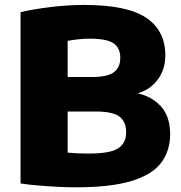

<svg xmlns="http://www.w3.org/2000/svg" viewBox="-20 -770 754 799"><path d="M294 9.5Q261.5 9.5 221.2 7.5Q181 5.5 140 2Q99 -1.5 65.5 -6.5V-719.5Q121.5 -732.5 193.2 -741Q265 -749.5 329.5 -749.5Q509 -749.5 588.5 -696Q668 -642.5 668 -539Q668 -481.5 636.8 -439.2Q605.5 -397 553 -381.5Q612.5 -368.5 650.2 -326.8Q688 -285 688 -211.5Q688 -142.5 651 -93Q614 -43.5 527.8 -17Q441.5 9.5 294 9.5ZM354 -609Q329 -609 305.8 -606.5Q282.5 -604 261.5 -600V-449.5H362Q427.5 -449.5 454 -469.5Q480.5 -489.5 480.5 -529.5Q480.5 -570.5 452.5 -589.8Q424.5 -609 354 -609ZM349 -131Q440 -131 472.5 -153.2Q505 -175.5 505 -219Q505 -264 476.8 -285Q448.5 -306 379 -306H261.5V-135Q286 -132.5 306.5 -131.8Q327 -131 349 -131Z"/></svg>

Font: Encode Sans SemiExpanded SemiExpanded ExtraBold
Style: Regular
Weight: 800
Width: 6
Designer: Multiple Designers
Foundry: Impallari Type
Version: Version 3.000; ttfautohint (v1.8.3) -l 8 -r 50 -G 200 -x 14 